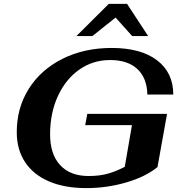

<svg xmlns="http://www.w3.org/2000/svg" viewBox="-20 -955 921 985"><path d="M66 -277Q66 -402 128 -500Q190 -598 301 -653.5Q412 -709 553 -709Q703 -709 786 -645.5Q869 -582 869 -470H736Q734 -555 684.5 -601Q635 -647 545 -647Q457 -647 387 -598Q317 -549 277 -462Q237 -375 237 -266Q237 -164 288.5 -108Q340 -52 435 -52Q486 -52 527.5 -62.5Q569 -73 620 -99L657 -313H417L428 -371H837L788 -98Q727 -48 627.5 -19Q528 10 423 10Q311 10 231 -24.5Q151 -59 108.5 -123.5Q66 -188 66 -277ZM538 -935H632L740 -770H658L573 -865L454 -770H372Z"/></svg>

Font: Fahkwang
Style: Bold Italic
Weight: 700
Italic angle: -10°
Designer: Suppakit Chalermlarp | Katatrad Co.,Ltd.
Foundry: Cadson Demak Co.,Ltd.
Version: Version 1.000; ttfautohint (v1.6)